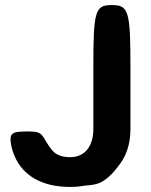

<svg xmlns="http://www.w3.org/2000/svg" viewBox="-20 -731 598 761"><path d="M258 -108C226 -108 203 -117 188 -134C142 -189 160 -210 94 -210C27 -210 16 -205 24 -157C27 -141 32 -126 38 -112C71 -34 148 10 258 10C275 10 291 9 307 6C349 -1 388 13 456 -82C482 -117 497 -163 497 -219V-465C497 -688 490 -711 423 -711C357 -711 350 -688 350 -465V-219C350 -155 319 -108 258 -108Z"/></svg>

Font: Asimov Print
Style: A
Weight: 500
Designer: Google
Version: Version 2.000980: 2014